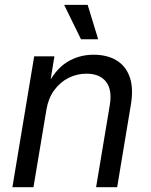

<svg xmlns="http://www.w3.org/2000/svg" viewBox="-20 -781 631 801"><path d="M173.8 -324.2 119.6 0H31.7L122.6 -545.9H207L185.5 -413.6L172.9 -416.5Q209.5 -490.7 259.3 -521.7Q309.1 -552.7 370.1 -552.7Q426.8 -552.7 465.8 -529.3Q504.9 -505.9 521.2 -459.5Q537.6 -413.1 525.9 -343.8L468.8 0H380.9L438 -342.3Q448.7 -406.2 422.4 -439.9Q396 -473.6 340.8 -473.6Q300.8 -473.6 265.6 -455.8Q230.5 -438 206.1 -404.5Q181.6 -371.1 173.8 -324.2ZM317.9 -617.2 247.6 -760.7H345.7L389.6 -617.2Z"/></svg>

Font: Inter Variable
Style: Italic
Weight: 400
Italic angle: -9.39999°
Designer: Rasmus Andersson
Foundry: rsms
Version: Version 4.001;git-9221beed3